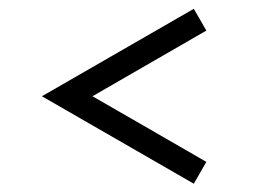

<svg xmlns="http://www.w3.org/2000/svg" viewBox="-20 -581 602 447"><path d="M431.2 -153.3 77.6 -356.9 431.2 -560.5 460.4 -509.8 195.3 -356.9Q215.8 -345.2 314 -288.6Q412.1 -231.9 460.4 -204.1Z"/></svg>

Font: Flanker
Style: Bold
Weight: 700
Designer: Flanker
Foundry: Flanker
Version: Version 2.021